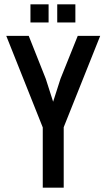

<svg xmlns="http://www.w3.org/2000/svg" viewBox="-20 -869 492 889"><path d="M121 -849V-765H205V-849ZM245 -849V-765H329V-849ZM9 -703 178 -279V0H275V-280L444 -703H340L260 -504L226 -398L192 -504L113 -703Z"/></svg>

Font: Modon Arabic
Style: Bold
Weight: 700
Designer: Ahmedzaza
Foundry: Ahmedzaza
Version: Version 2.010